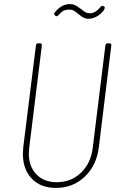

<svg xmlns="http://www.w3.org/2000/svg" viewBox="-20 -912 590 940"><path d="M92 -160Q92 -170 94 -192L156 -690Q156 -694 159 -697Q162 -700 166 -700H176Q185 -700 185 -690L123 -188Q121 -170 121 -161Q121 -97 158 -58.5Q195 -20 258 -20Q328 -20 376.5 -66.5Q425 -113 434 -188L496 -690Q498 -700 507 -700H517Q521 -700 523.5 -697Q526 -694 525 -690L464 -192Q453 -102 395 -47Q337 8 254 8Q179 8 135.5 -37.5Q92 -83 92 -160ZM363 -844Q350 -855 341 -860Q332 -865 319 -865Q303 -865 291.5 -859.5Q280 -854 265 -837Q259 -829 251 -835L249 -837Q245 -840 245 -843Q245 -847 248 -851Q281 -892 322 -892Q337 -892 348 -886.5Q359 -881 375 -869Q390 -857 399 -852Q408 -847 419 -847Q448 -847 472 -878Q475 -882 479 -883Q483 -884 486 -882L490 -880Q493 -879 493 -874Q493 -869 487 -860Q471 -840 451 -830Q431 -820 414 -820Q399 -820 387.5 -826.5Q376 -833 363 -844Z"/></svg>

Font: Barlow Semi Condensed Thin
Style: Italic
Weight: 250
Width: 4
Italic angle: -7°
Designer: Jeremy Tribby
Foundry: Tribby Type
Version: Version 1.408